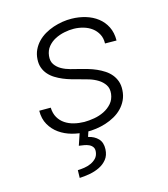

<svg xmlns="http://www.w3.org/2000/svg" viewBox="-112 -626 811 929"><g transform="rotate(-15 293.5 -161.0)"><path d="M423.8 -137.7Q426.8 -164.6 414.8 -182.6Q402.8 -200.7 383.1 -212.9Q363.3 -225.1 339.6 -232.4Q315.9 -239.7 295.9 -244.6Q276.9 -249.5 256.3 -255.4Q235.8 -261.2 216.1 -269.5Q196.3 -277.8 179 -288.6Q161.6 -299.3 148.7 -314Q135.7 -328.6 128.7 -347.4Q121.6 -366.2 123 -390.6Q124.5 -416.5 134.5 -437.5Q144.5 -458.5 160.4 -475.1Q176.3 -491.7 196.8 -503.7Q217.3 -515.6 240.2 -523.4Q263.2 -531.2 286.9 -534.9Q310.5 -538.6 333 -538.1Q369.1 -537.6 402.6 -527.6Q436 -517.6 461.4 -498Q486.8 -478.5 501.7 -449Q516.6 -419.4 516.1 -379.9L458.5 -380.4Q459.5 -407.2 448.7 -427.2Q438 -447.3 420.2 -460.7Q402.3 -474.1 378.9 -481Q355.5 -487.8 331.1 -488.3Q308.1 -488.8 283 -483.6Q257.8 -478.5 236.1 -467.3Q214.4 -456.1 199.2 -437.5Q184.1 -418.9 181.2 -392.6Q178.2 -366.2 190.2 -349.1Q202.1 -332 221.7 -321Q241.2 -310.1 264.4 -304Q287.6 -297.9 307.6 -293Q327.1 -288.1 348.1 -282Q369.1 -275.9 388.9 -267.1Q408.7 -258.3 426.3 -246.8Q443.8 -235.4 456.5 -220Q469.2 -204.6 476.1 -185.1Q482.9 -165.5 481.4 -141.1Q480 -113.8 469.5 -91.8Q459 -69.8 442.6 -53Q426.3 -36.1 404.5 -23.9Q382.8 -11.7 359.1 -4.2Q335.4 3.4 310.3 6.8Q285.2 10.3 261.7 9.8Q225.6 9.3 190.4 -0.2Q155.3 -9.8 127.7 -29.3Q100.1 -48.8 83.3 -78.4Q66.4 -107.9 66.9 -148.4H124.5Q125.5 -119.1 137.5 -98.6Q149.4 -78.1 168.7 -65.2Q188 -52.2 212.6 -46.1Q237.3 -40 263.7 -39.6Q287.1 -39.6 314 -44.2Q340.8 -48.8 364 -60.3Q387.2 -71.8 403.8 -90.8Q420.4 -109.9 423.8 -137.7ZM272.9 2.9 262.2 35.2Q293 42 311.3 61.3Q329.6 80.6 328.1 114.3Q326.7 144.5 311.3 163.8Q295.9 183.1 272.9 194.3Q250 205.6 223.1 210.4Q196.3 215.3 171.9 216.3L172.9 177.7Q188 177.2 205.8 174.6Q223.6 171.9 239.3 164.8Q254.9 157.7 266.1 146Q277.3 134.3 279.8 115.2Q281.7 99.6 275.1 90.3Q268.6 81.1 257.6 75.9Q246.6 70.8 233.2 68.6Q219.7 66.4 208 64.9L229 2.9Z"/></g></svg>

Font: Roboto Mono Light
Style: Italic
Weight: 300
Designer: Google
Version: Version 2.000985; 2015; ttfautohint (v1.3)